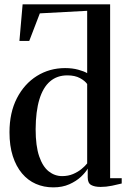

<svg xmlns="http://www.w3.org/2000/svg" viewBox="-20 -838 580 870"><path d="M221.5 11Q178.5 11 142.5 -4.8Q106.5 -20.5 79.8 -52.2Q53 -84 38 -130.5Q23 -177 23 -238.5Q23 -327.5 56.5 -392.8Q90 -458 147.2 -493.8Q204.5 -529.5 275 -529.5Q308 -529.5 334.5 -522.2Q361 -515 375 -506.5V-789L160.5 -777.5L112.5 -652.5H68L82.5 -818.5H479V-30.5H531.5V-6.5Q514.5 -2 487.8 3.5Q461 9 436 9Q408.5 9 393 0.2Q377.5 -8.5 377.5 -34V-74Q368 -57 346.8 -37Q325.5 -17 294 -3Q262.5 11 221.5 11ZM261.5 -40Q289 -40 311.2 -49.5Q333.5 -59 349.8 -72.5Q366 -86 375 -97.5V-457Q365.5 -471.5 342.5 -484Q319.5 -496.5 285 -496.5Q238.5 -496.5 206.8 -469.2Q175 -442 158.5 -387.8Q142 -333.5 141.5 -252.5Q141.5 -176.5 157.5 -129.8Q173.5 -83 200.8 -61.5Q228 -40 261.5 -40Z"/></svg>

Font: Merriweather 120pt Medium
Style: Regular
Weight: 500
Version: Version 2.100